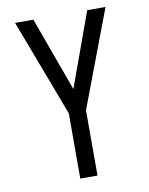

<svg xmlns="http://www.w3.org/2000/svg" viewBox="-83 -796 666 857"><g transform="rotate(-10 250.0 -367.5)"><path d="M211 0V-296L45 -735H128L250 -399L372 -735H455L289 -296V0Z"/></g></svg>

Font: HulyMono
Style: Regular
Weight: 400
Monospace: yes
Designer: Belleve Invis
Foundry: Belleve Invis
Version: Version 33.2.5; ttfautohint (v1.8.4)